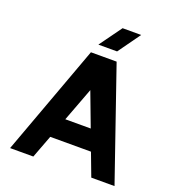

<svg xmlns="http://www.w3.org/2000/svg" viewBox="-178 -1180 1211 1320"><g transform="rotate(20 428.0 -519.5)"><path d="M531 -809 810 0H640L577 -167H279L216 0H46L343 -809ZM335 -316H521L428 -563ZM627 -1039 510 -876H373L491 -1039Z"/></g></svg>

Font: Neutral Face
Style: Bold
Weight: 700
Designer: Vadym Aksieiev
Version: Version 1.039;Fontself Maker 3.5.7